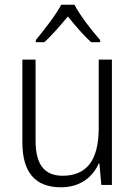

<svg xmlns="http://www.w3.org/2000/svg" viewBox="-20 -836 576 815"><path d="M296 -816H240C217 -772 165 -706 132 -666V-657H168C201 -686 237 -729 268 -766C299 -728 334 -686 367 -657H405V-666C373 -702 319 -771 296 -816ZM455 -583H399V-292C399 -156 348 -90 246 -90C170 -90 131 -136 131 -238V-583H75V-231C75 -105 129 -41 239 -41C321 -41 374 -85 399 -142H402L410 -51H455Z"/></svg>

Font: Noto Sans Tamil UI SemiCondensed Light
Style: Regular
Weight: 300
Width: 4
Designer: Jelle Bosma - Monotype Design Team
Foundry: Monotype Imaging Inc.
Version: Version 2.004